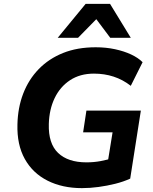

<svg xmlns="http://www.w3.org/2000/svg" viewBox="-20 -960 792 991"><path d="M403 11Q302 11 225.5 -27.5Q149 -66 108 -139.5Q67 -213 70 -318Q72 -405 100 -477.5Q128 -550 180 -603.5Q232 -657 305.5 -686.5Q379 -716 474 -716Q527 -716 573.5 -706Q620 -696 656.5 -679Q693 -662 716 -639L655 -517Q614 -549 566.5 -564.5Q519 -580 465 -580Q393 -580 341.5 -546Q290 -512 262 -453.5Q234 -395 232 -320Q229 -219 280 -170.5Q331 -122 426 -122Q464 -122 499 -128.5Q534 -135 568 -146L530 -85L561 -277H409L426 -389H707L652 -38Q617 -22 575 -11.5Q533 -1 489 5Q445 11 403 11ZM278 -765 422 -940H548L655 -765H549L477 -861L383 -765Z"/></svg>

Font: Nunito Sans 11pt ExtraBold
Style: Italic
Weight: 800
Italic angle: -9°
Version: Version 3.101;gftools[0.9.27]